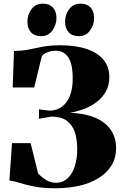

<svg xmlns="http://www.w3.org/2000/svg" viewBox="-20 -992 648 1022"><path d="M276 10Q208 10 162.8 1Q117.5 -8 86.5 -18Q55.5 -28 30 -31.5L44 -230H143L183 -68.5Q197 -54 212 -42.8Q227 -31.5 243.2 -25.2Q259.5 -19 276.5 -19Q314 -19 339.5 -42.5Q365 -66 378 -106.5Q391 -147 391 -198.5Q391 -251 377.8 -289.8Q364.5 -328.5 334.5 -350Q304.5 -371.5 253.5 -371.5L187.5 -359.5V-410L243.5 -403Q267 -403 289 -412.2Q311 -421.5 328.5 -441.8Q346 -462 356.5 -494.8Q367 -527.5 367 -574.5Q367 -653 342.8 -687.5Q318.5 -722 278.5 -722Q251 -722 229.8 -712.5Q208.5 -703 202.5 -692.5L162 -526.5H47.5L54.5 -720.5Q94 -721.5 122 -726.2Q150 -731 175 -736.8Q200 -742.5 229.2 -746.8Q258.5 -751 300.5 -751Q383.5 -751 442 -731Q500.5 -711 531.2 -673.2Q562 -635.5 562 -582.5Q562 -539 544 -506Q526 -473 495.5 -449.8Q465 -426.5 427.8 -412.2Q390.5 -398 352 -392Q433.5 -388.5 488 -364.8Q542.5 -341 570.2 -300Q598 -259 598 -202.5Q598 -152.5 574.5 -113Q551 -73.5 508 -46Q465 -18.5 406 -4.2Q347 10 276 10ZM199 -799.5Q164 -799.5 145 -820Q126 -840.5 126 -876.5Q126 -915.5 148.2 -944Q170.5 -972.5 206.5 -972.5H207.5Q242.5 -972.5 261.5 -952Q280.5 -931.5 280.5 -895.5Q280.5 -860 258.8 -829.8Q237 -799.5 200 -799.5ZM399.5 -799.5Q364.5 -799.5 345.5 -820Q326.5 -840.5 326.5 -876.5Q326.5 -915.5 348.8 -944Q371 -972.5 407 -972.5H408Q443 -972.5 462 -952Q481 -931.5 481 -895.5Q481 -860 459.2 -829.8Q437.5 -799.5 400.5 -799.5Z"/></svg>

Font: Merriweather 144pt Black
Style: Regular
Weight: 900
Version: Version 2.100